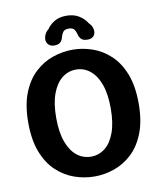

<svg xmlns="http://www.w3.org/2000/svg" viewBox="-88 -867 796 948"><g transform="rotate(-10 309.5 -393.0)"><path d="M310 10.5Q259.5 10.5 210.2 -6.5Q161 -23.5 120.8 -60.8Q80.5 -98 56.5 -159Q32.5 -220 32.5 -307.5Q32.5 -395 56.5 -455.8Q80.5 -516.5 120.8 -553.8Q161 -591 210.2 -608Q259.5 -625 310 -625Q360 -625 409 -608Q458 -591 498 -553.8Q538 -516.5 562 -455.8Q586 -395 586 -307.5Q586 -220 562 -159Q538 -98 498 -60.8Q458 -23.5 409 -6.5Q360 10.5 310 10.5ZM310 -89Q348.5 -89 379.5 -113.2Q410.5 -137.5 428.2 -186Q446 -234.5 446 -307.5Q446 -380 428.2 -428.2Q410.5 -476.5 379.5 -501Q348.5 -525.5 310 -525.5Q270.5 -525.5 239.5 -501Q208.5 -476.5 190.5 -428.2Q172.5 -380 172.5 -307.5Q172.5 -234.5 190.5 -186Q208.5 -137.5 239.5 -113.2Q270.5 -89 310 -89ZM393 -661Q370 -661 360.2 -671.8Q350.5 -682.5 348 -696Q345.5 -708.5 337.8 -719.8Q330 -731 309.5 -731Q289 -731 281 -719.8Q273 -708.5 270 -696Q267.5 -682 257.8 -671.5Q248 -661 225.5 -661Q208 -661 197.2 -671.5Q186.5 -682 186.5 -698Q186.5 -709 192 -721.8Q197.5 -734.5 211 -745.5Q225 -766.5 249 -781Q273 -795.5 308.5 -795.5Q346.5 -795.5 372.2 -779.2Q398 -763 412 -740Q423 -729.5 427.5 -718Q432 -706.5 432 -697Q432 -681 421.8 -671Q411.5 -661 393 -661Z"/></g></svg>

Font: Sono Monospace SemiBold
Style: Regular
Weight: 600
Designer: Tyler Finck
Foundry: Tyler Finck
Version: Version 2.112